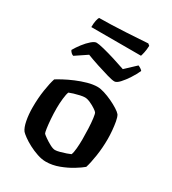

<svg xmlns="http://www.w3.org/2000/svg" viewBox="-203 -953 946 1058"><g transform="rotate(30 270.0 -423.5)"><path d="M259 0Q233 0 203.5 -10Q174 -20 147.5 -34Q121 -48 102 -62Q83 -76 76 -84Q62 -102 54.5 -140.5Q47 -179 47 -224Q47 -282 55 -334Q63 -386 73 -416Q87 -425 113 -439Q139 -453 172 -467Q205 -481 239 -490.5Q273 -500 302 -500Q320 -500 345.5 -492Q371 -484 396.5 -472Q422 -460 442.5 -447Q463 -434 471 -424Q479 -411 483.5 -386Q488 -361 490.5 -332.5Q493 -304 493 -279Q493 -223 485 -170.5Q477 -118 467 -87Q451 -73 417 -52Q383 -31 341.5 -15.5Q300 0 259 0ZM271 -81Q282 -81 300.5 -86Q319 -91 336.5 -97Q354 -103 362 -107Q368 -121 370.5 -150Q373 -179 373 -208Q373 -240 371.5 -276Q370 -312 366.5 -338.5Q363 -365 359 -371Q356 -376 340.5 -386.5Q325 -397 305 -406Q285 -415 270 -415Q259 -415 240.5 -411Q222 -407 204 -401.5Q186 -396 177 -392Q171 -379 167.5 -347Q164 -315 164 -286Q164 -251 166.5 -217.5Q169 -184 172.5 -160.5Q176 -137 179 -132Q182 -128 199.5 -115.5Q217 -103 237.5 -92Q258 -81 271 -81ZM365 -572Q351 -572 318 -581.5Q285 -591 245 -604Q205 -617 172 -630L99 -581Q93 -582 85.5 -588.5Q78 -595 74 -604Q87 -627 105.5 -651Q124 -675 143 -691.5Q162 -708 175 -708Q189 -708 223 -699.5Q257 -691 297.5 -678.5Q338 -666 372 -654L437 -715Q456 -707 465 -696Q453 -669 434.5 -640.5Q416 -612 397.5 -592Q379 -572 365 -572ZM106 -768Q106 -794 110 -811Q114 -828 118 -833Q150 -833 194.5 -834.5Q239 -836 285 -838.5Q331 -841 368 -843.5Q405 -846 423 -847L434 -838Q433 -813 429 -794.5Q425 -776 422 -768Z"/></g></svg>

Font: Texturina SemiBold
Style: Regular
Weight: 600
Designer: Guillermo Torres Carreño
Foundry: Omnibus-Type
Version: Version 1.002; ttfautohint (v1.8.3)